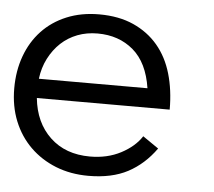

<svg xmlns="http://www.w3.org/2000/svg" viewBox="-43 -511 631 566"><g transform="rotate(5 272.0 -227.5)"><path d="M66.9 -204.1Q74.2 -131.8 119.6 -88.9Q165 -45.9 237.8 -45.9Q289.1 -45.9 329.1 -66.9Q369.1 -87.9 389.2 -119.1L436 -86.9Q401.9 -39.1 354.5 -13.9Q307.1 11.2 237.8 11.2Q185.1 11.2 141.1 -6.3Q97.2 -23.9 65.2 -55.4Q33.2 -86.9 15.6 -130.4Q-2 -173.8 -2 -227.1Q-2 -278.8 13.9 -322.5Q29.8 -366.2 59.8 -398.2Q89.8 -430.2 132.8 -448Q175.8 -465.8 229 -465.8Q287.1 -465.8 330.6 -446.3Q374 -426.8 403.1 -392.3Q432.1 -357.9 446 -310.1Q460 -262.2 460 -204.1ZM389.2 -261.2Q377.9 -335.9 335 -372.6Q292 -409.2 229 -409.2Q196.8 -409.2 169.4 -398.7Q142.1 -388.2 121.1 -368.7Q100.1 -349.1 85.9 -321.5Q71.8 -293.9 67.9 -261.2Z"/></g></svg>

Font: Anonymous Pro
Style: Regular
Weight: 400
Monospace: yes
Designer: Mark Simonson
Version: Version 1.003